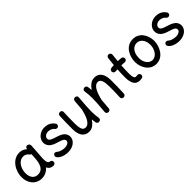

<svg xmlns="http://www.w3.org/2000/svg" viewBox="280 -1896 3198 3198"><g transform="rotate(-45 1878.5 -297.5)"><path d="M560.1 23.9C585.4 23.9 606.4 3.4 606 -22C606 -48.8 588.9 -61.5 573.2 -65.9C550.3 -68.4 535.6 -76.7 528.3 -91.8C521 -106.4 517.1 -123.5 515.6 -143.6C514.2 -163.6 514.6 -195.3 516.6 -221.2C517.6 -229.5 518.6 -238.3 519 -247.1L534.2 -475.6C535.6 -500.5 515.6 -523.9 490.2 -527.3C465.3 -530.8 443.4 -512.7 441.9 -487.8L441.4 -481.4C404.3 -515.1 361.3 -534.7 309.1 -534.7C228.5 -534.7 162.1 -495.1 115.7 -432.6C68.8 -370.1 43.5 -290 45.4 -208.5C46.4 -162.1 56.2 -120.6 75.2 -83.5C112.8 -8.8 181.6 38.6 272 38.6C346.2 38.6 405.3 6.8 447.8 -45.4C467.8 -2.9 503.4 23.9 560.1 23.9ZM272.9 -53.2C230.5 -53.2 197.8 -67.4 174.8 -96.2C151.9 -125 139.6 -161.6 138.2 -207C137.2 -246.1 143.6 -283.7 156.7 -319.8C169.9 -355.5 189.9 -385.3 215.8 -408.2C241.7 -431.2 272.5 -442.9 308.6 -442.9C351.1 -442.9 383.8 -422.4 405.8 -391.6C412.1 -381.3 421.4 -374.5 434.1 -371.1L426.3 -259.8C422.4 -199.7 408.2 -149.9 383.8 -111.3C359.4 -72.8 322.3 -53.2 272.9 -53.2Z M1076.2 -390.1C1091.8 -409.2 1090.3 -438 1071.3 -454.1C1033.7 -506.3 976.6 -535.6 898.9 -535.6C864.3 -535.6 832 -528.3 803.2 -513.2C744.6 -482.9 706.5 -429.2 706.5 -368.2C706.5 -255.4 814.9 -220.7 893.1 -197.3C948.7 -180.7 1005.9 -163.1 1005.9 -118.7C1005.9 -99.6 995.6 -84 975.6 -71.8C955.1 -59.6 929.7 -53.2 899.9 -53.2C872.1 -53.2 845.2 -57.6 818.4 -66.9C791.5 -76.2 771 -87.4 757.8 -101.6C745.6 -111.3 725.1 -120.6 704.1 -106.9C683.1 -93.3 677.2 -64.5 691.4 -43.5C710 -17.6 737.3 2.4 773.4 17.1C809.6 31.2 848.1 38.6 889.6 38.6C929.2 38.6 964.4 31.7 996.1 18.1C1058.6 -9.8 1098.1 -60.1 1098.1 -120.6C1098.1 -229 991.2 -262.2 914.6 -285.6C856.9 -303.2 798.8 -321.3 798.8 -367.7C798.8 -388.7 808.1 -406.2 826.7 -421.4C845.2 -436 868.2 -443.4 896 -443.4C943.4 -443.4 987.3 -421.9 1012.7 -385.3C1034.2 -370.1 1060.1 -372.1 1076.2 -390.1Z M1660.2 -480.5C1663.6 -511.2 1643.1 -527.3 1620.1 -529.3C1596.7 -531.7 1572.3 -518.6 1568.8 -489.3C1561.5 -416.5 1556.6 -354.5 1553.2 -301.3V-300.3C1524.4 -179.7 1478 -46.4 1388.2 -46.4C1354.5 -46.4 1332 -62 1320.8 -92.8C1309.6 -123.5 1303.7 -164.6 1303.7 -215.8C1303.7 -272 1304.2 -320.3 1305.2 -361.8C1305.7 -402.8 1307.1 -445.3 1309.6 -489.3C1311 -513.2 1293.9 -534.2 1264.2 -534.2C1235.4 -534.2 1218.3 -512.2 1216.8 -489.3C1211.4 -380.4 1210.9 -276.9 1210.9 -173.8C1210.9 -134.3 1216.8 -98.1 1228.5 -64.9C1252 2 1300.8 45.4 1380.4 45.4C1417 45.4 1449.7 34.7 1478.5 12.7C1506.8 -9.8 1531.7 -37.1 1553.2 -70.3C1555.7 -45.4 1558.6 -19.5 1563 7.3C1568.4 38.1 1596.2 48.8 1620.1 43.5C1641.1 38.1 1658.2 20.5 1653.8 -7.3C1645.5 -60.5 1641.1 -110.4 1641.1 -172.9C1641.1 -210.4 1642.6 -253.9 1646 -302.7C1648.9 -351.6 1653.8 -410.6 1660.2 -480.5Z M1792 -8.3C1789.6 21.5 1810.1 38.1 1832 40.5C1855.5 43 1880.9 29.8 1883.3 0.5C1889.6 -71.8 1895 -132.8 1898.4 -185.5C1898.9 -186.5 1898.9 -187.5 1899.4 -188.5C1927.7 -309.1 1974.1 -442.4 2064.5 -442.4C2131.8 -442.4 2148.9 -357.9 2148.9 -236.3C2148.9 -161.6 2147.5 -87.4 2143.1 0C2141.6 23.9 2158.7 45.4 2188.5 45.4C2217.3 45.4 2234.9 23.4 2235.4 0.5C2241.2 -108.9 2241.7 -212.9 2241.7 -314.9C2241.7 -354.5 2235.8 -391.1 2224.6 -424.3C2201.2 -490.7 2152.8 -534.2 2075.2 -534.2C2037.6 -534.2 2004.4 -522.9 1975.6 -501C1946.3 -479 1920.9 -451.2 1899.4 -418C1897 -443.8 1894 -469.7 1889.6 -496.1C1887.2 -511.2 1880.4 -522 1868.7 -527.8C1856.4 -533.7 1844.7 -535.2 1832.5 -532.2C1811.5 -527.8 1794.4 -509.8 1798.8 -481.9C1807.1 -428.7 1811.5 -378.9 1811.5 -315.9C1811.5 -278.3 1810.1 -235.4 1806.6 -186.5C1803.2 -137.2 1798.3 -78.1 1792 -8.3Z M2663.6 -394.5C2667 -419.4 2648.4 -442.9 2623.5 -446.3C2598.6 -449.2 2572.8 -451.2 2544.9 -452.1C2549.3 -497.1 2554.2 -543 2559.6 -588.4C2563 -613.3 2543.9 -637.2 2519 -639.6C2494.1 -643.1 2471.7 -624 2468.3 -599.1C2462.4 -550.3 2457 -500.5 2452.6 -451.2C2431.2 -450.2 2410.2 -448.7 2390.1 -446.3C2365.2 -443.8 2347.7 -419.9 2350.1 -395C2353.5 -370.1 2376.5 -352.5 2401.4 -355C2415.5 -356.4 2430.2 -357.9 2445.3 -358.9C2441.4 -297.9 2439 -235.8 2439 -173.3C2439 -135.7 2442.9 -84 2461.4 -39.1C2480 5.9 2515.6 38.6 2580.1 38.6C2593.8 38.6 2608.9 37.1 2625 34.7C2649.9 29.3 2667 5.4 2661.6 -19.5C2657.2 -44.4 2633.3 -61.5 2608.4 -56.2C2598.1 -54.2 2588.9 -53.2 2580.1 -53.2C2564.9 -53.2 2554.2 -59.1 2547.4 -71.3C2533.2 -94.7 2530.8 -134.3 2530.8 -173.3C2530.8 -236.3 2533.2 -298.3 2537.6 -360.4C2563.5 -359.9 2588.4 -357.9 2611.8 -355C2636.7 -351.6 2660.2 -369.6 2663.6 -394.5Z M2982.4 -534.7C2898.9 -534.7 2837.9 -496.1 2797.4 -438C2756.8 -379.9 2737.3 -307.1 2737.3 -237.3C2737.3 -102.1 2821.8 38.6 2969.2 38.6C3049.3 38.6 3110.4 -1 3151.9 -60.1C3193.4 -119.1 3214.8 -193.8 3214.8 -262.7C3214.8 -325.7 3195.8 -392.6 3157.2 -445.8C3118.2 -499 3060.5 -534.7 2982.4 -534.7ZM2982.4 -442.9C3010.3 -442.9 3035.2 -434.6 3056.2 -418.5C3098.6 -385.7 3123 -328.6 3123 -262.7C3123 -225.1 3116.2 -190.4 3102.5 -158.7C3074.7 -94.7 3025.9 -53.2 2969.2 -53.2C2892.6 -53.2 2830.1 -131.3 2830.1 -237.3C2830.1 -275.9 2836.4 -310.5 2848.6 -341.8C2873.5 -403.8 2920.4 -442.9 2982.4 -442.9Z M3696.3 -390.1C3711.9 -409.2 3710.4 -438 3691.4 -454.1C3653.8 -506.3 3596.7 -535.6 3519 -535.6C3484.4 -535.6 3452.1 -528.3 3423.3 -513.2C3364.7 -482.9 3326.7 -429.2 3326.7 -368.2C3326.7 -255.4 3435.1 -220.7 3513.2 -197.3C3568.8 -180.7 3626 -163.1 3626 -118.7C3626 -99.6 3615.7 -84 3595.7 -71.8C3575.2 -59.6 3549.8 -53.2 3520 -53.2C3492.2 -53.2 3465.3 -57.6 3438.5 -66.9C3411.6 -76.2 3391.1 -87.4 3377.9 -101.6C3365.7 -111.3 3345.2 -120.6 3324.2 -106.9C3303.2 -93.3 3297.4 -64.5 3311.5 -43.5C3330.1 -17.6 3357.4 2.4 3393.6 17.1C3429.7 31.2 3468.3 38.6 3509.8 38.6C3549.3 38.6 3584.5 31.7 3616.2 18.1C3678.7 -9.8 3718.3 -60.1 3718.3 -120.6C3718.3 -229 3611.3 -262.2 3534.7 -285.6C3477.1 -303.2 3418.9 -321.3 3418.9 -367.7C3418.9 -388.7 3428.2 -406.2 3446.8 -421.4C3465.3 -436 3488.3 -443.4 3516.1 -443.4C3563.5 -443.4 3607.4 -421.9 3632.8 -385.3C3654.3 -370.1 3680.2 -372.1 3696.3 -390.1Z"/></g></svg>

Font: Mikhak Medium
Style: Regular
Weight: 500
Designer: Amin Abedi
Version: Version 3.2